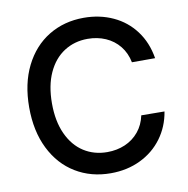

<svg xmlns="http://www.w3.org/2000/svg" viewBox="-81 -796 865 884"><g transform="rotate(-10 351.5 -353.5)"><path d="M368.2 -618.2Q306.6 -618.2 258.3 -587.2Q210 -556.2 182.6 -496.6Q155.3 -437 155.3 -353.5Q155.3 -270 182.9 -210.2Q210.4 -150.4 258.5 -119.6Q306.6 -88.9 368.2 -88.9Q413.1 -88.9 451.2 -105.2Q489.3 -121.6 515.4 -153.1Q541.5 -184.6 550.8 -228.5L659.2 -227.5Q647.9 -158.2 608.2 -104.2Q568.4 -50.3 506.1 -20.3Q443.8 9.8 367.2 9.8Q274.9 9.8 202.6 -34.2Q130.4 -78.1 89.6 -160.4Q48.8 -242.7 48.8 -353.5Q48.8 -464.4 89.8 -546.6Q130.9 -628.9 203.1 -672.9Q275.4 -716.8 367.2 -716.8Q441.9 -716.8 503.9 -688.2Q565.9 -659.7 606.4 -605.5Q647 -551.3 659.2 -476.6H550.8Q542 -521 516.1 -553Q490.2 -585 451.9 -601.6Q413.6 -618.2 368.2 -618.2Z"/></g></svg>

Font: Pretendard Std Medium
Style: Regular
Weight: 500
Designer: Base glyphs from Inter by Rasmus Andersson; Hangeul glyphs from Noto Sans CJK(Source Han Sans) by Jang Soo-young and Kan
Foundry: Kil Hyung-jin
Version: Version 1.309